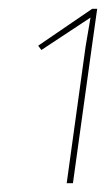

<svg xmlns="http://www.w3.org/2000/svg" viewBox="-20 -750 241 437"><path d="M189 -643.1 146 -333H131.8L174.8 -644Q176.3 -654.8 186 -710L74.2 -636.2L66.9 -646L189.9 -730H201.2Z"/></svg>

Font: Human Sans Thin
Style: Italic
Weight: 100
Italic angle: -8°
Designer: Tim Radville
Foundry: Continuum
Version: Version 1.000;FEAKit 1.0